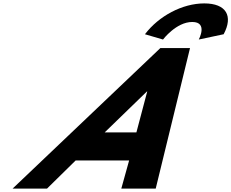

<svg xmlns="http://www.w3.org/2000/svg" viewBox="-20 -1107 1358 1127"><path d="M936.8 -875C936.8 -875 1014.5 -978 1108.5 -978C1202.5 -978 1146.8 -875 1146.8 -875L1292.8 -906C1350.1 -1013 1308.1 -1087 1179.1 -1087C1050.1 -1087 912.1 -1013 830.8 -906ZM780.7 -330H594.7L842.2 -570H844.2ZM1095.4 -825H921.4L54 0H256L423.9 -165H737.9L692 0H894Z"/></svg>

Font: Hussar
Style: BdWodka
Weight: 700
Foundry: Cannot Into Space Fonts
Version: Version 2.00